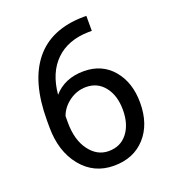

<svg xmlns="http://www.w3.org/2000/svg" viewBox="-132 -811 826 921"><g transform="rotate(-20 281.0 -350.5)"><path d="M413.6 -711.4V-634.8H397Q291.5 -632.8 229 -572.3Q166.5 -511.7 156.7 -401.9Q212.9 -466.3 310.1 -466.3Q402.8 -466.3 458.3 -400.9Q513.7 -335.4 513.7 -231.9Q513.7 -122.1 453.9 -56.2Q394 9.8 293.5 9.8Q191.4 9.8 127.9 -68.6Q64.5 -147 64.5 -270.5V-305.2Q64.5 -501.5 148.2 -605.2Q231.9 -709 397.5 -711.4ZM294.9 -391.1Q248.5 -391.1 209.5 -363.3Q170.4 -335.4 155.3 -293.5V-260.3Q155.3 -172.4 194.8 -118.7Q234.4 -64.9 293.5 -64.9Q354.5 -64.9 389.4 -109.9Q424.3 -154.8 424.3 -227.5Q424.3 -300.8 388.9 -345.9Q353.5 -391.1 294.9 -391.1Z"/></g></svg>

Font: Roboto
Style: Regular
Weight: 400
Designer: Google
Version: Version 2.134; 2016; ttfautohint (v1.6)